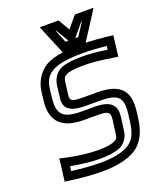

<svg xmlns="http://www.w3.org/2000/svg" viewBox="-160 -955 909 1089"><g transform="rotate(-20 294.5 -410.0)"><path d="M384 -347C500 -347 529 -323 516 -220L510 -173C502 -109 483 -72 447 -50C409 -27 354 -15 273 -15C225 -15 169 -19 101 -28L105 -56C171 -44 230 -37 282 -37C329 -37 370 -43 399 -54C433 -68 457 -102 461 -140L472 -224C481 -305 425 -325 351 -325H275C163 -325 129 -355 141 -456L147 -508C153 -554 169 -580 202 -601C237 -623 298 -634 393 -634C433 -634 480 -631 534 -626L531 -604C471 -613 421 -617 384 -617C320 -617 271 -610 245 -595C216 -579 196 -546 192 -511L183 -437C173 -361 238 -347 306 -347H384ZM427 -684 432 -691 514 -818 537 -855H496H438H425L416 -845L367 -786L332 -845L326 -855H313H255H213L228 -818L281 -691L286 -678H296C246 -672 207 -660 179 -643C134 -614 104 -565 97 -508L91 -456C76 -331 140 -275 269 -275H345C411 -275 427 -269 422 -224L411 -140C408 -115 403 -108 385 -101C363 -91 332 -87 288 -87C232 -87 167 -95 92 -111L62 -118L59 -87L49 -6L46 16L67 19C145 30 212 35 267 35C353 35 423 20 470 -9C519 -39 551 -99 560 -173L566 -220C582 -349 522 -397 390 -397H312C249 -397 228 -401 233 -437L242 -511C245 -535 250 -544 265 -552C282 -562 317 -567 378 -567C418 -567 474 -562 546 -550L574 -546L578 -575L587 -648L589 -670L567 -673C515 -679 468 -682 427 -684ZM380 -728H381L445 -805H449L399 -728H380ZM322 -728 291 -805H294L340 -728H322Z"/></g></svg>

Font: Gamestation Text Outline
Style: Italic
Weight: 400
Designer: Jonas Hecksher
Foundry: Jonas Hecksher, Playtypeª, e-types AS
Version: Version 1.003